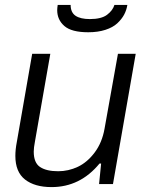

<svg xmlns="http://www.w3.org/2000/svg" viewBox="-20 -743 593 775"><path d="M335.9 -612.8Q269 -612.8 240 -637.9Q210.9 -663.1 210.9 -702.1Q210.9 -709.5 212.9 -723.1H265.1Q265.1 -692.9 284.9 -679.4Q304.7 -666 342.8 -666Q389.2 -666 412.1 -683.3Q435.1 -700.7 441.9 -723.1H494.1Q490.7 -702.1 481 -683.8Q471.2 -665.5 453.4 -648.9Q435.5 -632.3 405.5 -622.6Q375.5 -612.8 335.9 -612.8ZM188 12.2Q120.1 12.2 81.1 -18.3Q42 -48.8 42 -113.8Q42 -139.6 47.9 -169.9L109.9 -525.9H183.1L121.1 -171.9Q116.2 -146.5 116.2 -130.9Q116.2 -85.9 141.8 -68.8Q167.5 -51.8 214.8 -51.8Q256.3 -51.8 294.4 -69.8Q332.5 -87.9 362.3 -127.7Q392.1 -167.5 401.9 -223.1L456.1 -525.9H527.8L436 0H379.9L388.2 -83H381.8Q303.7 12.2 188 12.2Z"/></svg>

Font: Archivo Light
Style: Italic
Weight: 300
Italic angle: -10°
Designer: Hector Gatti
Foundry: Omnibus-Type
Version: Version 2.001